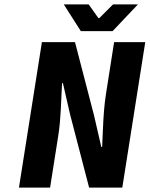

<svg xmlns="http://www.w3.org/2000/svg" viewBox="-20 -850 678 870"><path d="M346.2 -709 269 -830.1H381.8L425.8 -768.1H430.2L492.2 -830.1H605L490.2 -709ZM65.9 0 169.9 -659.2H319.8L405.8 -328.1L439 -184.1H442.9Q443.4 -194.8 445.8 -252.7Q448.2 -310.5 451.4 -349.4Q454.6 -388.2 460 -422.9L497.1 -659.2H638.2L534.2 0H383.8L297.9 -330.1L265.1 -473.1H261.2Q260.3 -456.1 258.5 -418Q256.8 -379.9 255.6 -355.2Q254.4 -330.6 251.5 -296.6Q248.5 -262.7 244.1 -235.8L207 0Z"/></svg>

Font: Office Code Pro Bold Italic
Style: Regular
Weight: 700
Italic angle: -9°
Designer: Nathan Rutzky & Paul D. Hunt
Foundry: Adobe Systems Incorporated
Version: Version 1.004;PS 001.004;hotconv 1.0.70;makeotf.lib2.5.58329